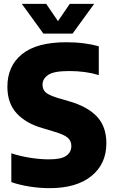

<svg xmlns="http://www.w3.org/2000/svg" viewBox="-20 -970 593 1000"><path d="M238.5 10Q188 10 135 1.8Q82 -6.5 39 -21.5V-171.5Q83 -157 135.2 -148.5Q187.5 -140 236 -140Q299 -140 325.2 -158.8Q351.5 -177.5 351.5 -209.5Q351.5 -236 333 -252.5Q314.5 -269 260 -285L202 -302.5Q116.5 -326.5 67.5 -379Q18.5 -431.5 18.5 -518Q18.5 -626.5 95 -688.2Q171.5 -750 325.5 -750Q374.5 -750 418 -744.2Q461.5 -738.5 494.5 -729V-579Q426 -600 340.5 -600Q260 -600 230.8 -579.8Q201.5 -559.5 201.5 -529.5Q201.5 -504.5 217.2 -489.5Q233 -474.5 280.5 -460L338.5 -443Q434 -416 484 -363.8Q534 -311.5 534 -224Q534 -116 456 -53Q378 10 238.5 10ZM206 -795 93.5 -950H220.5L282 -860L343.5 -950H470.5L358 -795Z"/></svg>

Font: Encode Sans SmCnd XBd
Style: Regular
Weight: 800
Width: 4
Designer: Multiple Designers
Foundry: Impallari Type
Version: Version 3.002; ttfautohint (v1.8.3) -l 8 -r 50 -G 200 -x 14 